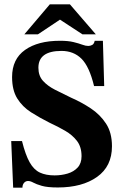

<svg xmlns="http://www.w3.org/2000/svg" viewBox="-20 -857 569 890"><path d="M84 13H41L32 -203H82Q98 -139 117.5 -104.5Q137 -70 165 -57Q193 -44 233 -44Q265 -44 293.5 -52.5Q322 -61 340 -80.5Q358 -100 358 -133Q358 -176 337 -203.5Q316 -231 282.5 -250.5Q249 -270 210 -288Q164 -311 124 -336.5Q84 -362 60 -400.5Q36 -439 36 -500Q36 -583 96 -625.5Q156 -668 258 -668Q296 -668 320.5 -662Q345 -656 361 -650Q377 -644 389 -644Q398 -644 407 -648.5Q416 -653 419 -668H457L463 -458H416Q394 -549 357.5 -585Q321 -621 265 -621Q158 -621 158 -543Q158 -506 179 -482.5Q200 -459 235 -441Q270 -423 310 -404Q358 -383 401 -354.5Q444 -326 471.5 -284Q499 -242 499 -179Q499 -86 430 -37Q361 12 248 12Q200 12 174 4.5Q148 -3 134.5 -10.5Q121 -18 110 -18Q99 -18 91.5 -9.5Q84 -1 84 13ZM156 -698H93L211 -837H304L424 -698H362L258 -766Z"/></svg>

Font: STIX Two Text
Style: Bold
Weight: 700
Designer: Ross Mills, John Hudson & Paul Hanslow, Tiro Typeworks Ltd; with prior portions MicroPress Inc., and Coen Hoffman.
Foundry: Tiro Typeworks Ltd
Version: Version 2.13 b171